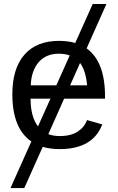

<svg xmlns="http://www.w3.org/2000/svg" viewBox="-20 -745 596 972"><path d="M33.2 207 138.7 -28.8Q42.5 -94.7 42.5 -267.6Q42.5 -398.4 103.8 -468.3Q165 -538.1 278.8 -538.1Q324.7 -538.1 360.8 -527.3L449.2 -724.6H518.6L418.5 -500Q511.7 -433.6 511.7 -257.3V-245.6H304.7L224.6 -65.9Q250 -56.2 282.2 -56.2Q339.4 -56.2 373.8 -79.1Q408.2 -102.1 420.4 -137.2L497.6 -115.2Q450.2 9.8 282.2 9.8Q235.4 9.8 196.3 -1.5L103 207ZM265.1 -313 333 -464.4Q308.1 -473.1 277.3 -473.1Q213.4 -473.1 176 -430.4Q138.7 -387.7 135.7 -313ZM134.8 -245.6Q134.8 -153.8 172.4 -105L235.4 -245.6ZM420.9 -313Q414.6 -386.7 385.3 -426.3L335 -313Z"/></svg>

Font: Arial
Style: Regular
Weight: 400
Designer: Steve Matteson
Foundry: Ascender Corporation
Version: Version 2.00.3